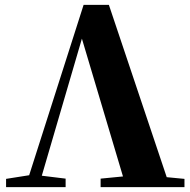

<svg xmlns="http://www.w3.org/2000/svg" viewBox="-20 -770 782 790"><path d="M666 -41 428 -750H324L100 -49L5 -34V0H250V-35L152 -47L317 -611L486 -44L394 -35V0H739V-34Z"/></svg>

Font: Noto Serif CJK JP Black
Style: Regular
Weight: 900
Designer: Ryoko NISHIZUKA 西塚涼子 (kana & ideographs); Frank Grießhammer (Latin, Greek & Cyrillic); Wenlong ZHANG 张文龙 (bopomofo); San
Foundry: Adobe Systems Incorporated
Version: Version 1.001;PS 1.001;hotconv 16.6.54;makeotf.lib2.5.65590